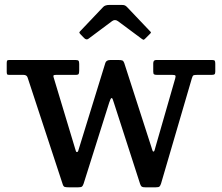

<svg xmlns="http://www.w3.org/2000/svg" viewBox="-20 -770 925 800"><path d="M309.5 -153 419 -508Q423 -520 440 -520H473.5Q485 -520 489.8 -518Q494.5 -516 497.5 -508L610.5 -158Q613 -150 614.8 -144.2Q616.5 -138.5 619.5 -138.5Q622.5 -138.5 624.2 -144.2Q626 -150 628 -158L710 -443Q712.5 -452 710.8 -455Q709 -458 698 -458H634.5Q625.5 -458 622 -460.2Q618.5 -462.5 618.5 -471.5V-506Q618.5 -520 630.5 -520H864.5Q873 -520 875 -516.5Q877 -513 877 -504V-472Q877 -463.5 874 -460.8Q871 -458 862 -458H801.5Q789 -458 785.8 -456Q782.5 -454 779.5 -444L651 -5Q648 4 644.5 7.2Q641 10.5 628.5 10.5H586.5Q575 10.5 571 8Q567 5.5 564 -3L454.5 -342Q451.5 -350.5 449.8 -356Q448 -361.5 445 -361.5Q441 -361.5 435 -342.5L328.5 -5Q325.5 4 321.8 7.2Q318 10.5 305.5 10.5H267.5Q255 10.5 249.5 8.8Q244 7 241 -3L95 -447Q91.5 -458 78 -458H17.5Q10.5 -458 9.2 -461.5Q8 -465 8 -471.5V-506.5Q8 -513.5 9.5 -516.8Q11 -520 18 -520H295Q304.5 -520 307.2 -516.8Q310 -513.5 310 -503.5V-477.5Q310 -466.5 308 -462.2Q306 -458 295 -458H214Q205 -458 203.2 -456Q201.5 -454 203.5 -447.5L292.5 -152.5Q295 -145.5 296 -141Q297 -136.5 300.5 -136.5Q304.5 -136.5 305.8 -141Q307 -145.5 309.5 -153ZM330.5 -611.5 316 -626.5Q310.5 -632.5 310.5 -634.5Q310.5 -636.5 316 -642L410 -741Q418 -749.5 436.5 -749.5H486Q496 -749.5 500.2 -747.5Q504.5 -745.5 509 -741L605 -640Q609 -636.5 609 -634.8Q609 -633 605 -629L585.5 -609.5Q580 -604 578 -604.2Q576 -604.5 569.5 -609L472 -681.5Q459 -691 447 -682L348.5 -608.5Q340 -602 330.5 -611.5Z"/></svg>

Font: Besley* Medium
Style: Regular
Weight: 500
Designer: Owen Earl
Foundry: indestructible type*
Version: Version 3.000; ttfautohint (v1.8.3)